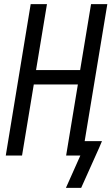

<svg xmlns="http://www.w3.org/2000/svg" viewBox="-20 -755 541 932"><path d="M300 157 370 0H301L358 -345H144L87 0H8L129 -735H208L155 -415H369L422 -735H501L391 -70H475L461 -37L374 157Z"/></svg>

Font: Iosevka Fixed
Style: Italic
Weight: 400
Italic angle: -9°
Monospace: yes
Designer: Belleve Invis
Foundry: Belleve Invis
Version: Version 33.2.4